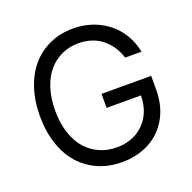

<svg xmlns="http://www.w3.org/2000/svg" viewBox="-131 -867 1005 1007"><g transform="rotate(-20 371.5 -363.5)"><path d="M585.2 -500H676.1Q662.6 -570 621.4 -623.8Q580.3 -677.6 516.9 -707.4Q453.5 -737.2 377.8 -737.2Q308.2 -737.2 249.5 -710.9Q190.7 -684.7 148.8 -636.9Q106.9 -589.1 83.3 -518.8Q59.7 -448.5 59.7 -363.6Q59.7 -278.4 83.1 -208.3Q106.5 -138.1 149 -90.4Q191.4 -42.6 251.4 -16.3Q311.4 9.9 383.5 9.9Q469.8 9.9 537.1 -26.1Q604.4 -62.1 642.4 -129.6Q680.4 -197.1 680.4 -285.5V-363.6H403.4V-285.5H595.2Q593.4 -188.2 535 -130.3Q476.6 -72.4 383.5 -72.4Q332.7 -72.4 289.2 -91.6Q245.7 -110.8 213.6 -146.8Q181.5 -182.9 163.2 -238.6Q144.9 -294.4 144.9 -363.6Q144.9 -432.9 163 -488.6Q181.1 -544.4 212.9 -580.4Q244.7 -616.5 286.9 -635.7Q329.2 -654.8 377.8 -654.8Q455.3 -654.8 508.3 -614Q561.4 -573.2 585.2 -500Z"/></g></svg>

Font: Inter-Regular
Style: Regular
Weight: 500
Designer: Rasmus Andersson
Foundry: rsms
Version: ""